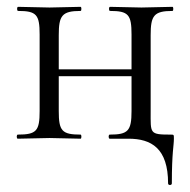

<svg xmlns="http://www.w3.org/2000/svg" viewBox="-20 -406 556 562"><path d="M472 131C472 137 483 137 483 131C483 39 489 21 489 0C489 -12 489 -12 480 -12C417 -12 421 -15 421 -81V-303C421 -360 430 -374 485 -374C488 -374 488 -386 485 -386L394 -384L302 -386C298 -386 298 -374 302 -374C356 -374 365 -363 365 -305V-203H152V-303C152 -360 161 -374 216 -374C219 -374 219 -386 216 -386L125 -384L33 -386C29 -386 29 -374 33 -374C87 -374 96 -363 96 -305V-81C96 -23 87 -12 32 -12C28 -12 28 0 32 0L125 -2L216 0C219 0 219 -12 216 -12C161 -12 152 -23 152 -81V-183H365V-81C365 -23 355 -12 301 -12C297 -12 297 0 301 0H356C423 0 472 28 472 131Z"/></svg>

Font: Cormorant Garamond
Style: Regular
Weight: 400
Designer: Christian Thalmann (Catharsis Fonts)
Foundry: Catharsis Fonts
Version: Version 4.002;Glyphs 3.4 (3410)